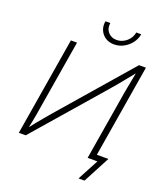

<svg xmlns="http://www.w3.org/2000/svg" viewBox="-189 -1057 1135 1335"><g transform="rotate(20 378.0 -389.5)"><path d="M610.8 0H564.9L648.9 -506.3Q652.8 -529.3 658.2 -557.4Q663.6 -585.4 669.7 -617.7Q675.8 -649.9 682.6 -685.5L692.9 -683.6Q663.1 -647 637.9 -616Q612.8 -585 590.6 -557.9Q568.4 -530.8 545.9 -505.4L106.9 0H55.7L176.3 -727.5H221.7L135.7 -209.5Q131.8 -184.6 127 -157Q122.1 -129.4 116.2 -100.3Q110.4 -71.3 104 -41.5L94.2 -43Q117.2 -72.8 140.1 -101.1Q163.1 -129.4 185.1 -155.5Q207 -181.6 226.1 -204.1L680.2 -727.5H731.4ZM466.8 -803.7Q429.7 -803.7 402.6 -821.3Q375.5 -838.9 362.8 -868.7Q350.1 -898.4 356.4 -934.6H392.6Q385.7 -894 409.2 -866.5Q432.6 -838.9 472.7 -838.9Q499.5 -838.9 523.4 -851.6Q547.4 -864.3 563.7 -886Q580.1 -907.7 584.5 -934.6H621.1Q615.2 -898.4 592.5 -868.7Q569.8 -838.9 536.9 -821.3Q503.9 -803.7 466.8 -803.7ZM554.2 156.2 637.2 0H585.9L592.8 -42H703.1L598.6 156.2Z"/></g></svg>

Font: Inter 17pt ExtraLight
Style: Italic
Weight: 250
Italic angle: -9.3988°
Version: Version 4.001;git-66647c0bb